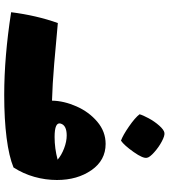

<svg xmlns="http://www.w3.org/2000/svg" viewBox="34 -772 781 888"><g transform="rotate(90 424.0 -327.5)"><path d="M812 -201Q812 -148 797.5 -96.5Q783 -45 754 0Q703 21 617 32Q531 43 419 43Q242 43 36 11Q51 -107 86 -205Q180 -196 276 -188Q372 -180 445 -178Q446 -233 471.5 -291Q497 -349 542.5 -387.5Q588 -426 645 -426Q721 -426 766.5 -360.5Q812 -295 812 -201ZM613 -190Q666 -190 718 -204Q697 -222 665.5 -234Q634 -246 606 -246Q559 -246 551 -218Q543 -190 613 -190ZM508 -583Q512 -598 526.5 -625Q541 -652 560.5 -674Q580 -696 594 -698Q607 -700 633.5 -686Q660 -672 683.5 -651Q707 -630 709 -618Q714 -600 682.5 -555.5Q651 -511 630 -497Q605 -506 564.5 -534Q524 -562 508 -583Z"/></g></svg>

Font: Lalezar
Style: Regular
Weight: 400
Designer: Borna Izadpanah
Foundry: Borna Izadpanah
Version: Version 1.003;November 28, 2018;FontCreator 11.5.0.2421 64-b